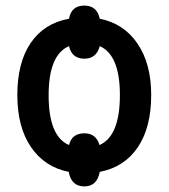

<svg xmlns="http://www.w3.org/2000/svg" viewBox="-20 -612 603 687"><path d="M337 3Q327 55 282 55Q235 55 226 3Q140 -14 91 -85.5Q42 -157 42 -272Q42 -388 90 -458.5Q138 -529 227 -545Q235 -592 282 -592Q327 -592 337 -545Q423 -528 472 -456Q521 -384 521 -272Q521 -156 473 -85Q425 -14 337 3ZM337 -447Q325 -402 282 -402Q237 -402 227 -447Q154 -416 154 -271Q154 -124 227 -93Q237 -135 282 -135Q324 -135 336 -93Q409 -125 409 -272Q409 -415 337 -447Z"/></svg>

Font: Noto Sans Display Medium Narrow
Style: Regular
Weight: 500
Width: 4
Designer: Monotype Design team
Foundry: Monotype Imaging Inc.
Version: Version 1.000